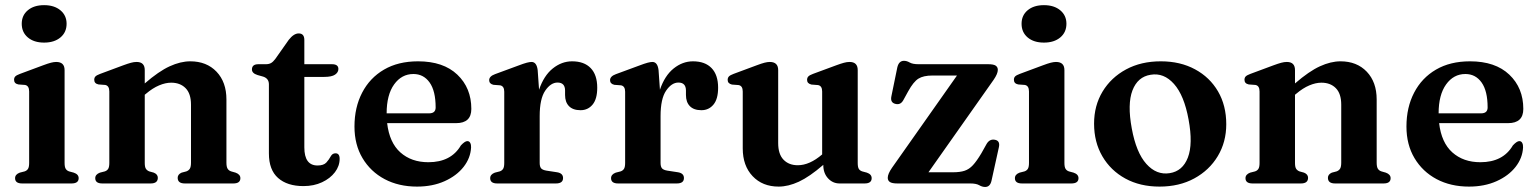

<svg xmlns="http://www.w3.org/2000/svg" viewBox="-20 -730 6116 764"><path d="M155.5 -560.5Q115 -560.5 90.8 -581Q66.5 -601.5 66.5 -635.5Q66.5 -669 90.8 -689.2Q115 -709.5 155.5 -709.5Q196 -709.5 220.5 -689Q245 -668.5 245 -635.5Q245 -601.5 220.5 -581Q196 -560.5 155.5 -560.5ZM237 -451V-81.5Q237 -65.5 241.5 -58.2Q246 -51 255 -48L273.5 -43Q293 -36.5 293 -21Q293 0 264.5 0H68Q40 0 40 -21Q40 -36 58.5 -43L78 -48Q87 -51 91.5 -58.2Q96 -65.5 96 -81.5V-366Q96 -389 79.5 -392L53 -394Q36 -397.5 36 -412.5Q36 -421 41 -426Q46 -431 59.5 -436L151 -470Q171 -477.5 182.8 -480.5Q194.5 -483.5 203.5 -483.5Q237 -483.5 237 -451Z M556 -451V-398Q612 -446.5 655.2 -466.2Q698.5 -486 737 -486Q802 -486 841.5 -444.8Q881 -403.5 881 -334V-83Q881 -66 885.8 -58.5Q890.5 -51 900 -48L917.5 -43Q936.5 -36 936.5 -21Q936.5 0 908.5 0H715.5Q687 0 687 -22.5Q687 -36 702.5 -43L721.5 -48Q731 -51.5 735.5 -59Q740 -66.5 740 -83V-313.5Q740 -357.5 718.5 -379.2Q697 -401 661 -401Q638.5 -401 613 -390.2Q587.5 -379.5 561 -357L556 -353V-81.5Q556 -65.5 560.5 -58.5Q565 -51.5 574 -48L592 -43Q608 -36.5 608 -22.5Q608 0 579.5 0H387Q359 0 359 -21Q359 -36 377.5 -43L397 -48Q406 -51 410.5 -58.2Q415 -65.5 415 -81.5V-366Q415 -389 398.5 -392L372 -394Q355 -397.5 355 -412.5Q355 -421 360 -426Q365 -431 378.5 -436L470 -470Q489 -477 501 -480.2Q513 -483.5 523.5 -483.5Q556 -483.5 556 -451Z M1027.5 -425 1004.5 -431.5Q982.5 -438.5 982.5 -453.5Q982.5 -474.5 1008 -474.5H1038Q1050 -474.5 1058.2 -479Q1066.5 -483.5 1075.5 -495.5L1129 -571.5Q1149 -597 1168.5 -597Q1191 -597 1191 -571V-474.5H1301Q1326.5 -474.5 1326.5 -455.5Q1326.5 -442 1313.2 -433Q1300 -424 1270.5 -424H1191V-143.5Q1191 -71.5 1243.5 -71.5Q1268 -71.5 1278.8 -83.5Q1289.5 -95.5 1296 -107.8Q1302.5 -120 1315 -120Q1331.5 -120 1331.5 -98Q1331.5 -69.5 1312.8 -44.8Q1294 -20 1261.5 -4.8Q1229 10.5 1187.5 10.5Q1123 10.5 1086.5 -21.8Q1050 -54 1050 -119.5V-394.5Q1050 -417.5 1027.5 -425Z M1855.5 -296.5Q1855.5 -240 1795 -240H1520.5Q1529.5 -162.5 1573.2 -123.5Q1617 -84.5 1684.5 -84.5Q1775 -84.5 1814 -151.5Q1830 -168.5 1839.5 -168.5Q1847.5 -168.5 1851.2 -161.2Q1855 -154 1854.5 -143.5Q1852.5 -101.5 1824.8 -66Q1797 -30.5 1749 -9Q1701 12.5 1639.5 12.5Q1566.5 12.5 1510.5 -17.2Q1454.5 -47 1422.5 -100.8Q1390.5 -154.5 1390.5 -226.5Q1390.5 -302.5 1421 -361.2Q1451.5 -420 1508 -453Q1564.5 -486 1643.5 -486Q1744 -486 1799.8 -433Q1855.5 -380 1855.5 -296.5ZM1625 -435.5Q1578 -435.5 1548.2 -394Q1518.5 -352.5 1518.5 -279H1687.5Q1713.5 -279 1713.5 -302.5Q1713.5 -368 1689.5 -401.8Q1665.5 -435.5 1625 -435.5Z M2119.5 -451 2125 -373Q2144 -429 2179.5 -457.5Q2215 -486 2256.5 -486Q2304.5 -486 2330.5 -459Q2356.5 -432 2356.5 -381Q2356.5 -336 2338 -313.8Q2319.5 -291.5 2290 -291.5Q2260 -291.5 2244.2 -307.5Q2228.5 -323.5 2228.5 -352V-370.5Q2228 -401.5 2198.5 -401.5Q2171.5 -401.5 2149.5 -369.2Q2127.5 -337 2127.5 -268V-81.5Q2127.5 -67 2133.2 -60.2Q2139 -53.5 2154.5 -51L2197 -44.5Q2220.5 -40.5 2220.5 -21.5Q2220.5 0 2192 0H1958.5Q1930.5 0 1930.5 -21Q1930.5 -36 1949 -43L1968.5 -48Q1977.5 -51 1982 -58.2Q1986.5 -65.5 1986.5 -81.5V-365Q1986.5 -387.5 1970 -390.5L1943.5 -392.5Q1926.5 -396.5 1926.5 -411Q1926.5 -426.5 1950 -435L2039.5 -468Q2064.5 -477.5 2076.2 -480.5Q2088 -483.5 2095 -483.5Q2115.5 -483.5 2119.5 -451Z M2600.5 -451 2606 -373Q2625 -429 2660.5 -457.5Q2696 -486 2737.5 -486Q2785.5 -486 2811.5 -459Q2837.5 -432 2837.5 -381Q2837.5 -336 2819 -313.8Q2800.5 -291.5 2771 -291.5Q2741 -291.5 2725.2 -307.5Q2709.5 -323.5 2709.5 -352V-370.5Q2709 -401.5 2679.5 -401.5Q2652.5 -401.5 2630.5 -369.2Q2608.5 -337 2608.5 -268V-81.5Q2608.5 -67 2614.2 -60.2Q2620 -53.5 2635.5 -51L2678 -44.5Q2701.5 -40.5 2701.5 -21.5Q2701.5 0 2673 0H2439.5Q2411.5 0 2411.5 -21Q2411.5 -36 2430 -43L2449.5 -48Q2458.5 -51 2463 -58.2Q2467.5 -65.5 2467.5 -81.5V-365Q2467.5 -387.5 2451 -390.5L2424.5 -392.5Q2407.5 -396.5 2407.5 -411Q2407.5 -426.5 2431 -435L2520.5 -468Q2545.5 -477.5 2557.2 -480.5Q2569 -483.5 2576 -483.5Q2596.5 -483.5 2600.5 -451Z M2935.5 -139.5V-366Q2935.5 -388.5 2919 -391.5L2892.5 -393.5Q2875.5 -397.5 2875.5 -412Q2875.5 -420.5 2880.5 -425.8Q2885.5 -431 2899 -436L2990.5 -470Q3010.5 -477.5 3022.2 -480.5Q3034 -483.5 3043 -483.5Q3076.5 -483.5 3076.5 -451V-160.5Q3076.5 -116.5 3097.8 -94.5Q3119 -72.5 3154.5 -72.5Q3201.5 -72.5 3251.5 -115.5V-366Q3251.5 -388.5 3235 -391.5L3209 -393.5Q3191.5 -397.5 3191.5 -412Q3191.5 -420.5 3196.5 -425.8Q3201.5 -431 3215 -436L3307 -470Q3326 -477 3338 -480.2Q3350 -483.5 3360.5 -483.5Q3393 -483.5 3393 -451V-81.5Q3393 -65.5 3397.2 -58.2Q3401.5 -51 3411 -48L3429.5 -43Q3448.5 -36.5 3448.5 -21Q3448.5 0 3420.5 0H3321Q3293.5 0 3274.8 -20.5Q3256 -41 3256 -73.5V-74Q3201 -26.5 3158.8 -7Q3116.5 12.5 3078.5 12.5Q3014 12.5 2974.8 -29Q2935.5 -70.5 2935.5 -139.5Z M3933.5 -412 3674.5 -44.5H3772Q3800 -44.5 3818.2 -50.5Q3836.5 -56.5 3851.5 -72.8Q3866.5 -89 3885 -120L3906 -157.5Q3918 -177.5 3938 -174Q3960 -170.5 3955 -145.5L3925.5 -11.5Q3920 14 3900 14Q3888.5 14 3876.5 7Q3864.5 0 3840.5 0H3550.5Q3529.5 0 3521 -5.8Q3512.5 -11.5 3512.5 -22.5Q3512.5 -38 3529.5 -62.5L3788 -429.5H3690.5Q3654.5 -429.5 3634.8 -417.2Q3615 -405 3594 -367L3574.5 -331.5Q3563.5 -311.5 3543.5 -316.5Q3521.5 -321.5 3527 -347L3550.5 -461.5Q3556.5 -488 3577 -488Q3588.5 -488 3600 -481.2Q3611.5 -474.5 3635.5 -474.5H3912Q3933.5 -474.5 3942 -468.8Q3950.5 -463 3950.5 -452Q3950.5 -436.5 3933.5 -412Z M4134 -560.5Q4093.5 -560.5 4069.2 -581Q4045 -601.5 4045 -635.5Q4045 -669 4069.2 -689.2Q4093.5 -709.5 4134 -709.5Q4174.5 -709.5 4199 -689Q4223.5 -668.5 4223.5 -635.5Q4223.5 -601.5 4199 -581Q4174.5 -560.5 4134 -560.5ZM4215.5 -451V-81.5Q4215.5 -65.5 4220 -58.2Q4224.5 -51 4233.5 -48L4252 -43Q4271.5 -36.5 4271.5 -21Q4271.5 0 4243 0H4046.5Q4018.5 0 4018.5 -21Q4018.5 -36 4037 -43L4056.5 -48Q4065.5 -51 4070 -58.2Q4074.5 -65.5 4074.5 -81.5V-366Q4074.5 -389 4058 -392L4031.5 -394Q4014.5 -397.5 4014.5 -412.5Q4014.5 -421 4019.5 -426Q4024.5 -431 4038 -436L4129.5 -470Q4149.5 -477.5 4161.2 -480.5Q4173 -483.5 4182 -483.5Q4215.5 -483.5 4215.5 -451Z M4599 -486Q4676.5 -486 4735.2 -454.2Q4794 -422.5 4826.8 -366.2Q4859.5 -310 4859.5 -235.5Q4859.5 -165 4825.8 -108.8Q4792 -52.5 4732.2 -20Q4672.5 12.5 4594 12.5Q4516.5 12.5 4458 -19.5Q4399.5 -51.5 4366.5 -108Q4333.5 -164.5 4333.5 -238Q4333.5 -309.5 4367.2 -365.5Q4401 -421.5 4460.8 -453.8Q4520.5 -486 4599 -486ZM4634.5 -41Q4686 -49 4706.8 -103.2Q4727.5 -157.5 4709.5 -254.5Q4692 -350.5 4651.5 -396Q4611 -441.5 4558.5 -432.5Q4507 -424.5 4486.2 -370.2Q4465.5 -316 4483.5 -219Q4501 -123 4541.5 -77.8Q4582 -32.5 4634.5 -41Z M5133 -451V-398Q5189 -446.5 5232.2 -466.2Q5275.5 -486 5314 -486Q5379 -486 5418.5 -444.8Q5458 -403.5 5458 -334V-83Q5458 -66 5462.8 -58.5Q5467.5 -51 5477 -48L5494.5 -43Q5513.5 -36 5513.5 -21Q5513.5 0 5485.5 0H5292.5Q5264 0 5264 -22.5Q5264 -36 5279.5 -43L5298.5 -48Q5308 -51.5 5312.5 -59Q5317 -66.5 5317 -83V-313.5Q5317 -357.5 5295.5 -379.2Q5274 -401 5238 -401Q5215.5 -401 5190 -390.2Q5164.5 -379.5 5138 -357L5133 -353V-81.5Q5133 -65.5 5137.5 -58.5Q5142 -51.5 5151 -48L5169 -43Q5185 -36.5 5185 -22.5Q5185 0 5156.5 0H4964Q4936 0 4936 -21Q4936 -36 4954.5 -43L4974 -48Q4983 -51 4987.5 -58.2Q4992 -65.5 4992 -81.5V-366Q4992 -389 4975.5 -392L4949 -394Q4932 -397.5 4932 -412.5Q4932 -421 4937 -426Q4942 -431 4955.5 -436L5047 -470Q5066 -477 5078 -480.2Q5090 -483.5 5100.5 -483.5Q5133 -483.5 5133 -451Z M6041.5 -296.5Q6041.5 -240 5981 -240H5706.5Q5715.5 -162.5 5759.2 -123.5Q5803 -84.5 5870.5 -84.5Q5961 -84.5 6000 -151.5Q6016 -168.5 6025.5 -168.5Q6033.5 -168.5 6037.2 -161.2Q6041 -154 6040.5 -143.5Q6038.5 -101.5 6010.8 -66Q5983 -30.5 5935 -9Q5887 12.5 5825.5 12.5Q5752.5 12.5 5696.5 -17.2Q5640.5 -47 5608.5 -100.8Q5576.5 -154.5 5576.5 -226.5Q5576.5 -302.5 5607 -361.2Q5637.5 -420 5694 -453Q5750.5 -486 5829.5 -486Q5930 -486 5985.8 -433Q6041.5 -380 6041.5 -296.5ZM5811 -435.5Q5764 -435.5 5734.2 -394Q5704.5 -352.5 5704.5 -279H5873.5Q5899.5 -279 5899.5 -302.5Q5899.5 -368 5875.5 -401.8Q5851.5 -435.5 5811 -435.5Z"/></svg>

Font: Fraunces 9pt SemiBold
Style: Regular
Weight: 600
Version: Version 1.000;[b76b70a41]